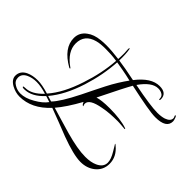

<svg xmlns="http://www.w3.org/2000/svg" viewBox="-167 -961 1370 1370"><g transform="rotate(45 517.5 -276.0)"><path d="M772 135Q702 135 565 84Q513 64 461.5 43.5Q410 23 357 4Q257 113 134 113Q94 113 53 91Q8 65 8 28Q8 -20 56 -44Q94 -62 146 -62Q189 -62 258 -41Q297 -85 329 -146Q361 -207 386 -284Q432 -421 442 -555Q410 -560 382 -561.5Q354 -563 331 -563Q304 -563 282.5 -561Q261 -559 243 -554Q150 -529 150 -439Q150 -357 244 -291Q249 -289 249 -286Q249 -283 245 -283Q243 -283 239 -285Q113 -357 113 -457Q113 -513 160 -547Q198 -576 259 -582Q285 -585 313 -585Q341 -585 373 -582.5Q405 -580 443 -575Q444 -588 444.5 -600.5Q445 -613 445 -625Q445 -630 445 -636.5Q445 -643 444 -653Q443 -662 443 -669Q443 -676 443 -680Q443 -687 447 -687Q448 -687 450 -682Q458 -638 456 -573Q487 -569 529 -561.5Q571 -554 624 -543Q705 -648 789 -648Q862 -648 862 -587Q862 -576 857 -576Q853 -576 853 -585Q853 -609 834 -619Q818 -629 794 -629Q731 -629 666 -536Q756 -518 817 -509.5Q878 -501 912 -501Q951 -501 979 -510Q1021 -525 1021 -554Q1021 -563 1017 -568Q1014 -576 1014 -577Q1014 -580 1017 -580Q1024 -580 1029 -563Q1035 -547 1035 -537Q1035 -468 924 -468Q890 -468 822 -480Q754 -492 652 -514Q640 -494 609 -433.5Q578 -373 528 -271Q547 -277 577 -280.5Q607 -284 648 -284Q759 -284 826 -261Q831 -259 831 -257Q831 -254 827 -254Q817 -254 791 -257Q779 -258 770 -258.5Q761 -259 754 -259Q715 -259 679 -256.5Q643 -254 609 -247Q500 -228 500 -181Q500 -174 505 -162V-160Q494 -160 485 -184Q424 -73 369 -9Q419 6 469 21Q519 36 568 50Q629 67 679.5 76Q730 85 771 85Q826 85 863 68Q914 45 914 0Q914 -34 884 -83Q870 -107 862.5 -119Q855 -131 855 -131Q855 -132 856 -132Q860 -132 867 -125Q929 -74 929 -3Q929 60 881 99Q836 135 772 135ZM319 -22Q365 -68 436 -210Q456 -250 475.5 -290.5Q495 -331 516 -371Q539 -416 563 -454.5Q587 -493 609 -523Q563 -534 524.5 -541Q486 -548 455 -553Q451 -486 438 -417.5Q425 -349 403 -280Q354 -127 276 -35ZM124 93Q147 93 173.5 85Q200 77 229 60Q286 28 313 -10Q306 -12 295 -16Q284 -20 267 -25Q197 52 121 52Q102 52 102 45Q102 40 119 40Q184 40 249 -30Q192 -48 148 -48Q106 -48 73 -33Q31 -14 31 24Q31 58 63 76Q91 93 124 93Z"/></g></svg>

Font: Ruthie
Style: Regular
Weight: 400
Designer: Robert E. Leuschke
Foundry: Robert E. Leuschke
Version: Version 1.012